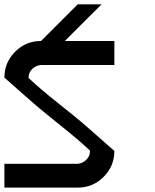

<svg xmlns="http://www.w3.org/2000/svg" viewBox="-20 -853 707 873"><path d="M333.3 -108.3Q355 -110 372.1 -126.2Q389.2 -142.5 389.2 -166.7H390.8Q362.5 -193.3 331.2 -220Q300 -246.7 254.6 -282.9Q209.2 -319.2 192.5 -333.3Q153.3 -364.2 84.2 -425.8Q15 -487.5 0 -500Q0 -569.2 48.8 -617.9Q97.5 -666.7 166.7 -666.7L333.3 -833.3H441.7Q309.2 -700 275 -666.7H500V-557.5H166.7Q144.2 -555.8 127.1 -540Q110 -524.2 110 -500H108.3Q136.7 -473.3 167.9 -446.7Q199.2 -420 245 -383.3Q290.8 -346.7 307.5 -333.3Q346.7 -302.5 415.8 -240.8Q485 -179.2 500 -166.7Q500 -97.5 451.2 -48.8Q402.5 0 333.3 0H0V-108.3Z"/></svg>

Font: 0xA000-Squareish-Mono
Style: Squareish-Mono-Bold
Weight: 700
Version: Version 0.1